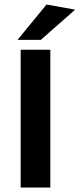

<svg xmlns="http://www.w3.org/2000/svg" viewBox="-20 -833 354 853"><path d="M71.8 0V-612H203.6V0ZM57.8 -655.9 186.8 -812.9 313.9 -790.1 161.3 -655.9Z"/></svg>

Font: Ancizar Sans Thin
Style: Regular
Weight: 100
Designer: Cesar Puertas, Viviana Monsalve, Julian Moncada, Julian Prieto, Jose Castro, Mariel Hernandez, Felipe Aragon, Sara Alarc
Version: Version 8.100